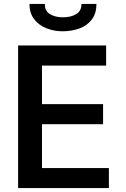

<svg xmlns="http://www.w3.org/2000/svg" viewBox="-20 -956 640 976"><path d="M72 -725H519.5V-622.5H193.5V-426.5H504V-324.5H193.5V-101.5H533.5V0H72ZM130 -936H208Q207 -901 233.5 -884.5Q260 -868 300 -868Q341 -868 367.8 -884.5Q394.5 -901 394 -936H470Q470.5 -887.5 446.2 -856.2Q422 -825 382.8 -811Q343.5 -797 298 -797Q255.5 -797 216.8 -812Q178 -827 153.8 -858.2Q129.5 -889.5 130 -936Z"/></svg>

Font: JuliaMono SemiBold
Style: Regular
Weight: 600
Monospace: yes
Designer: cormullion
Foundry: corm
Version: Version 0.055; ttfautohint (v1.8.4)